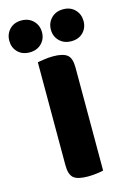

<svg xmlns="http://www.w3.org/2000/svg" viewBox="-172 -891 637 959"><g transform="rotate(-15 147.0 -411.5)"><path d="M159 8Q106 8 85.5 -10Q65 -28 65 -75V-608Q77 -610 100 -613.5Q123 -617 146 -617Q196 -617 218 -600Q240 -583 240 -534V-1Q229 2 206 5Q183 8 159 8ZM124 -748Q124 -713 100.5 -689.5Q77 -666 39 -666Q1 -666 -22 -689.5Q-45 -713 -45 -748Q-45 -783 -22 -807Q1 -831 39 -831Q77 -831 100.5 -807Q124 -783 124 -748ZM339 -748Q339 -713 316 -689.5Q293 -666 255 -666Q217 -666 193.5 -689.5Q170 -713 170 -748Q170 -783 193.5 -807Q217 -831 255 -831Q293 -831 316 -807Q339 -783 339 -748Z"/></g></svg>

Font: Baloo Bhai 2 ExtraBold
Style: Regular
Weight: 800
Designer: Supriya Tembe, Noopur Datye and Ek Type
Foundry: Ek Type
Version: Version 1.640;PS 1.000;hotconv 16.6.51;makeotf.lib2.5.65220;